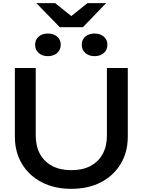

<svg xmlns="http://www.w3.org/2000/svg" viewBox="-20 -1180 902 1214"><path d="M206 -322Q206 -255 233 -206Q260 -157 310.5 -130.5Q361 -104 431 -104Q502 -104 552 -130.5Q602 -157 629 -206Q656 -255 656 -322V-750H788V-317Q788 -218 743 -143.5Q698 -69 618 -27.5Q538 14 431 14Q325 14 244.5 -27.5Q164 -69 119 -143.5Q74 -218 74 -317V-750H206ZM283 -825Q247 -825 224.5 -845Q202 -865 202 -897Q202 -929 224.5 -948.5Q247 -968 283 -968Q319 -968 341.5 -948.5Q364 -929 364 -897Q364 -865 341.5 -845Q319 -825 283 -825ZM578 -825Q542 -825 519.5 -845Q497 -865 497 -897Q497 -929 519.5 -948.5Q542 -968 578 -968Q614 -968 636.5 -948.5Q659 -929 659 -897Q659 -865 636.5 -845Q614 -825 578 -825ZM504 -1008H358L210 -1160H329L459 -1056H403L533 -1160H651Z"/></svg>

Font: Bounded
Style: Regular
Weight: 400
Designer: Vlad Churkin
Version: Version 1.0